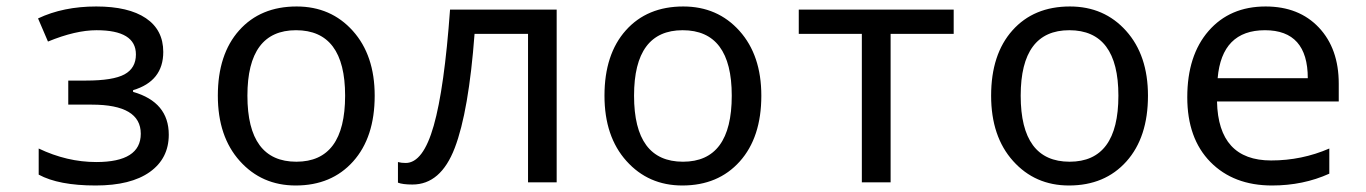

<svg xmlns="http://www.w3.org/2000/svg" viewBox="-20 -566 4241 596"><path d="M247.1 -315.9Q331.1 -315.9 366.5 -335.2Q401.9 -354.5 401.9 -397Q401.9 -472.2 279.8 -472.2Q214.4 -472.2 128.9 -437L98.1 -508.8Q176.3 -545.9 278.8 -545.9Q378.9 -545.9 432.9 -509.5Q486.8 -473.1 486.8 -404.8Q486.8 -314 393.1 -286.1V-280.8Q503.9 -249 503.9 -147.9Q503.9 -74.2 445.1 -32.2Q386.2 9.8 276.9 9.8Q162.1 9.8 100.1 -23.9V-105Q188 -63 278.8 -63Q417 -63 417 -150.9Q417 -241.2 265.1 -241.2H191.9V-315.9Z M897.9 9.8Q792.5 9.8 724.4 -66.2Q656.2 -142.1 656.2 -269Q656.2 -397.5 722.4 -471.7Q788.6 -545.9 900.9 -545.9Q1007.3 -545.9 1075.2 -470.2Q1143.1 -394.5 1143.1 -269Q1143.1 -139.6 1076.2 -64.9Q1009.3 9.8 897.9 9.8ZM899.9 -64Q1051.3 -64 1051.3 -269Q1051.3 -472.2 898.9 -472.2Q748 -472.2 748 -269Q748 -64 899.9 -64Z M1708 0H1619.1V-460.9H1453.1Q1435.1 -220.2 1391.6 -106.7Q1348.1 6.8 1260.3 6.8Q1230 6.8 1215.3 1V-63Q1225.6 -60.1 1239.3 -60.1Q1293.5 -60.1 1326.4 -176Q1359.4 -292 1377 -536.1H1708Z M2098.1 9.8Q1992.7 9.8 1924.6 -66.2Q1856.4 -142.1 1856.4 -269Q1856.4 -397.5 1922.6 -471.7Q1988.8 -545.9 2101.1 -545.9Q2207.5 -545.9 2275.4 -470.2Q2343.3 -394.5 2343.3 -269Q2343.3 -139.6 2276.4 -64.9Q2209.5 9.8 2098.1 9.8ZM2100.1 -64Q2251.5 -64 2251.5 -269Q2251.5 -472.2 2099.1 -472.2Q1948.2 -472.2 1948.2 -269Q1948.2 -64 2100.1 -64Z M2940.4 -460.9H2744.6V0H2655.3V-460.9H2459.5V-536.1H2940.4Z M3298.3 9.8Q3192.9 9.8 3124.8 -66.2Q3056.6 -142.1 3056.6 -269Q3056.6 -397.5 3122.8 -471.7Q3189 -545.9 3301.3 -545.9Q3407.7 -545.9 3475.6 -470.2Q3543.5 -394.5 3543.5 -269Q3543.5 -139.6 3476.6 -64.9Q3409.7 9.8 3298.3 9.8ZM3300.3 -64Q3451.7 -64 3451.7 -269Q3451.7 -472.2 3299.3 -472.2Q3148.4 -472.2 3148.4 -269Q3148.4 -64 3300.3 -64Z M4135.7 -251H3757.8Q3761.7 -67.9 3925.8 -67.9Q4021 -67.9 4106.4 -105V-26.9Q4025.4 9.8 3928.7 9.8Q3809.1 9.8 3737.3 -63.2Q3665.5 -136.2 3665.5 -264.2Q3665.5 -394 3731.7 -470Q3797.9 -545.9 3908.7 -545.9Q4012.2 -545.9 4074 -480.5Q4135.7 -415 4135.7 -306.2ZM3759.8 -323.2H4039.6Q4039.6 -472.2 3906.7 -472.2Q3772.5 -472.2 3759.8 -323.2Z"/></svg>

Font: Apple Sans Adjectives
Style: Regular
Weight: 400
Monospace: yes
Foundry: Apple Sans Adjectives
Version: Version 0.01